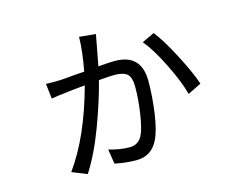

<svg xmlns="http://www.w3.org/2000/svg" viewBox="-94 -760 1189 957"><g transform="rotate(-15 500.0 -282.0)"><path d="M468 -610Q467 -604 464 -589.5Q461 -575 460 -568Q446 -491 438 -451Q498 -456 523 -456Q660 -456 660 -316Q660 -236 648 -151.5Q636 -67 614 -22Q579 50 501 50Q448 50 390 38L378 -38Q435 -21 485 -21Q527 -21 549 -58Q566 -90 577.5 -165Q589 -240 589 -304Q589 -355 569 -372Q549 -389 504 -389Q478 -389 423 -384Q396 -279 350 -156Q304 -33 248 54L171 23Q280 -127 348 -377Q288 -372 236 -365Q213 -363 172 -356L163 -434Q199 -433 235 -434Q246 -434 265.5 -436Q285 -438 314.5 -440.5Q344 -443 363 -444Q382 -544 383 -618ZM747 -540Q785 -493 836.5 -394Q888 -295 907 -236L837 -202Q820 -268 772.5 -364Q725 -460 683 -510Z"/></g></svg>

Font: Noto Sans SC
Style: Regular
Weight: 400
Designer: Ryoko NISHIZUKA  (kana, bopomofo & ideographs); Paul D. Hunt (Latin, Greek & Cyrillic); Sandoll Communications , Soo-you
Foundry: Adobe
Version: Version 2.002;hotconv 1.0.116;makeotfexe 2.5.65601